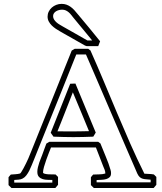

<svg xmlns="http://www.w3.org/2000/svg" viewBox="-20 -952 832 987"><path d="M417 -717.8Q413.1 -720.2 403.1 -725.8Q393.1 -731.4 380.1 -738.8Q367.2 -746.1 353 -754.2Q338.9 -762.2 325.9 -769.5Q313 -776.9 303 -782.5Q293 -788.1 289.1 -790.5Q278.3 -796.4 267.1 -804Q255.9 -811.5 246.3 -820.8Q236.8 -830.1 230.7 -841.6Q224.6 -853 224.6 -866.7Q224.6 -880.4 230.5 -892.3Q236.3 -904.3 246.3 -913.1Q256.3 -921.9 269.3 -927Q282.2 -932.1 296.9 -932.1Q310.1 -932.1 321.3 -928.2Q332.5 -924.3 342.5 -917.2Q352.5 -910.2 361.6 -900.4Q370.6 -890.6 379.9 -878.9Q409.2 -843.8 438 -809.3Q466.8 -774.9 494.6 -739.7Q492.2 -733.4 489.7 -727.3Q487.3 -721.2 484.9 -714.8H425.8ZM427.2 -744.1H453.6Q451.2 -747.6 443.6 -756.6Q436 -765.6 426.5 -777.3Q417 -789.1 406 -802.2Q395 -815.4 385.3 -827.1Q375.5 -838.9 368.2 -847.9Q360.8 -856.9 357.9 -860.4Q352.1 -867.2 346.4 -874.8Q340.8 -882.3 333.7 -888.4Q326.7 -894.5 318.4 -898.4Q310.1 -902.3 299.3 -902.3Q291 -902.3 282.7 -900.1Q274.4 -897.9 267.8 -893.8Q261.2 -889.6 257.1 -883.5Q252.9 -877.4 252.9 -869.1Q252.9 -859.4 258.1 -851.3Q263.2 -843.3 270.8 -836.7Q278.3 -830.1 287.4 -825Q296.4 -819.8 303.7 -815.4Q335.9 -796.9 367.7 -779.1Q399.4 -761.2 431.6 -742.7ZM347.2 -276.4Q370.1 -276.4 392.6 -276.9Q415 -277.3 437.5 -277.8Q417 -328.1 396.2 -377.7Q375.5 -427.2 354.5 -477.5Q343.8 -449.7 334.2 -425.3Q324.7 -400.9 315.2 -377Q305.7 -353 296.1 -328.6Q286.6 -304.2 275.4 -276.9ZM240.7 -269.5Q265.6 -333 290.8 -395.5Q315.9 -458 340.8 -521.5Q347.7 -522 354.2 -522Q360.8 -522 367.7 -522.5Q394 -459 419.9 -396.5Q445.8 -334 472.2 -270.5Q468.8 -265.1 465.8 -260Q462.9 -254.9 459.5 -249.5Q434.1 -248.5 408.7 -247.8Q383.3 -247.1 357.4 -247.1Q331.5 -247.1 306.2 -247.8Q280.8 -248.5 254.9 -249.5ZM23.9 -0.5V-41Q26.9 -44.9 29.8 -48.1Q32.7 -51.3 35.6 -54.7Q47.9 -55.7 59.8 -56.4Q71.8 -57.1 83 -60.1Q85 -60.5 89.8 -68.1Q94.7 -75.7 100.8 -86.9Q106.9 -98.1 113.5 -111.6Q120.1 -125 125.5 -137.2Q129.4 -146 140.6 -174.1Q151.9 -202.1 168 -242.2Q184.1 -282.2 203.6 -330.8Q223.1 -379.4 243.2 -428.7Q263.2 -478 281.7 -524.7Q300.3 -571.3 314.9 -607.9Q329.6 -644.5 338.9 -667.5Q348.1 -690.4 348.6 -691.9Q356 -695.8 364.3 -701.2H433.6Q436 -698.7 439 -697Q441.9 -695.3 444.8 -692.9Q480 -614.3 513.4 -534.2Q546.9 -454.1 580.6 -374Q614.3 -293.9 649.2 -214.8Q684.1 -135.7 722.2 -59.1Q731.9 -58.1 744.9 -57.9Q757.8 -57.6 771 -55.2Q776.9 -48.3 783.7 -42.5V-2Q779.8 2.4 776.6 6.6Q773.4 10.7 769.5 14.6H462.4L447.3 -0.5V-41Q450.2 -44.9 453.1 -48.1Q456.1 -51.3 459 -54.7Q474.1 -55.7 490.7 -55.7Q507.3 -55.7 521.5 -60.1Q521.5 -69.8 518.1 -78.9Q514.6 -87.9 510.7 -96.7Q501 -121.6 491.9 -145.5Q482.9 -169.4 473.1 -193.8H242.2Q238.8 -185.1 231.9 -168Q225.1 -150.9 218.3 -131.8Q211.4 -112.8 206.3 -94.7Q201.2 -76.7 201.2 -65.4Q201.2 -61 209.7 -58.8Q218.3 -56.6 229.2 -55.9Q240.2 -55.2 251 -55.4Q261.7 -55.7 265.6 -55.2Q271.5 -48.3 278.3 -42.5V-2Q274.4 2.4 271.2 6.6Q268.1 10.7 264.2 14.6H39.1ZM249 -13.2V-26.9Q238.3 -27.3 224.9 -27.6Q211.4 -27.8 199.7 -31.2Q188 -34.7 179.9 -43.2Q171.9 -51.8 171.9 -68.8Q171.9 -80.1 175 -92.5Q178.2 -105 182.1 -116.9Q186 -128.9 190.4 -138.9Q194.8 -148.9 196.8 -155.3Q202.1 -169.9 207.5 -184.6Q212.9 -199.2 218.3 -213.9Q225.6 -217.8 233.9 -223.1H484.9Q487.3 -220.7 490.2 -219Q493.2 -217.3 496.1 -214.8Q509.3 -181.2 523.9 -146.7Q538.6 -112.3 548.3 -78.6Q549.8 -73.7 550.3 -69.6Q550.8 -65.4 550.8 -61.5Q550.8 -48.3 543.9 -41.5Q537.1 -34.7 526.4 -31.5Q515.6 -28.3 502.4 -27.8Q489.3 -27.3 476.6 -26.4V-14.6H754.4V-28.3Q742.2 -29.8 732.2 -30.3Q722.2 -30.8 713.6 -33.2Q705.1 -35.6 698.2 -41.7Q691.4 -47.9 685.5 -60.5Q683.1 -66.4 675 -85Q667 -103.5 654.8 -131.6Q642.6 -159.7 627.2 -195.3Q611.8 -231 594.7 -270.8Q577.6 -310.5 559.6 -352.5Q541.5 -394.5 523.9 -435.5Q506.3 -476.6 490 -514.4Q473.6 -552.2 460.2 -583.5Q446.8 -614.7 436.8 -637.7Q426.8 -660.6 421.9 -671.9H372.1Q371.1 -669.9 364.5 -653.3Q357.9 -636.7 347.2 -609.9Q336.4 -583 322.5 -548.1Q308.6 -513.2 293 -474.4Q277.3 -435.5 260.7 -394.5Q244.1 -353.5 228.5 -314.9Q212.9 -276.4 199.2 -242.2Q185.5 -208 175 -182.1Q164.6 -156.2 158.4 -140.6Q152.3 -125 151.9 -124.5Q147.5 -114.3 142.3 -101.1Q137.2 -87.9 130.6 -75Q124 -62 115.7 -51Q107.4 -40 97.2 -34.7Q87.4 -29.3 75.9 -28.6Q64.5 -27.8 53.2 -26.9V-13.2Z"/></svg>

Font: XB Kayhan Pook
Style: Regular
Weight: 700
Designer: Behnam
Foundry: Irmug
Version: Version 7.300 2009